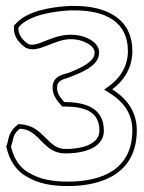

<svg xmlns="http://www.w3.org/2000/svg" viewBox="-20 -621 486 647"><path d="M1 -128C11 -82 33 -46 70 -26C108 -2 156 6 209 6C328 6 441 -39 441 -182C441 -255 395 -297 358 -320C395 -347 426 -390 426 -449C426 -556 342 -601 231 -601H215C145 -597 71 -583 33 -541L27 -535V-528C25 -503 40 -479 63 -463L65 -461C108 -438 159 -488 217 -489C257 -490 299 -468 299 -444C299 -413 255 -393 210 -375C202 -372 164 -368 158 -336C153 -306 170 -285 182 -271L190 -262H202C270 -261 315 -243 315 -180C315 -142 271 -119 200 -119C140 -119 128 -196 52 -202L42 -203L34 -196C7 -174 8 -144 4 -136ZM17 -127 18 -130C25 -147 21 -166 44 -185L47 -187H51C115 -182 125 -104 200 -104C271 -104 330 -127 330 -180C330 -255 272 -276 202 -277H197L193 -281C181 -295 169 -311 173 -333C177 -353 200 -355 215 -361C257 -378 314 -399 314 -444C314 -484 258 -505 217 -504C149 -503 106 -459 74 -473L73 -475H72C52 -489 41 -509 42 -527V-528L44 -530V-531C77 -567 146 -582 215 -586H231C339 -586 411 -545 411 -449C411 -396 383 -357 349 -332L331 -319L350 -307C385 -285 426 -248 426 -182C426 -51 325 -9 209 -9C157 -9 112 -17 78 -39H77C46 -56 27 -86 17 -127Z"/></svg>

Font: Snowfall
Style: BlkOl
Weight: 900
Designer: Jasper
Foundry: Cannot Into Space Fonts
Version: Version 0.9